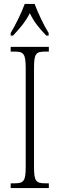

<svg xmlns="http://www.w3.org/2000/svg" viewBox="-20 -951 302 971"><path d="M34 -784V-771H46C81 -809 107 -838 131 -884C153 -838 178 -809 214 -771H226V-784C202 -822 172 -886 155 -931H105C89 -886 57 -822 34 -784ZM34 0H227V-24H208C161 -24 152 -36 152 -109V-605C152 -679 161 -690 208 -690H227V-714H34V-690H54C100 -690 110 -679 110 -605V-108C110 -35 100 -24 54 -24H34Z"/></svg>

Font: Noto Serif Khmer ExtraCondensed ExtraLight
Style: Regular
Weight: 200
Width: 2
Designer: Danh Hong and the Monotype Design Team
Foundry: Monotype Imaging Inc.
Version: Version 2.004